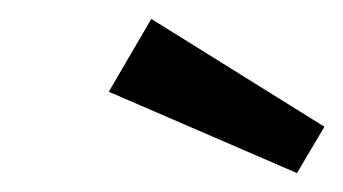

<svg xmlns="http://www.w3.org/2000/svg" viewBox="-20 -821 363 203"><path d="M95 -724 140 -801 323 -687 294 -638Z"/></svg>

Font: Fira Sans Variable
Style: Italic
Weight: 397
Italic angle: -8°
Designer: Carrois Corporate & Edenspiekermann AG
Foundry: Carrois Corporate GbR & Edenspiekermann AG
Version: Version 4.202